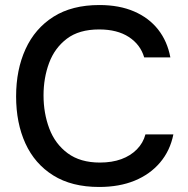

<svg xmlns="http://www.w3.org/2000/svg" viewBox="-20 -735 747 763"><path d="M374 8Q265 8 191.5 -38Q118 -84 81 -165Q44 -246 44 -352Q44 -458 81.5 -540Q119 -622 192.5 -668.5Q266 -715 375 -715Q454 -715 513 -689.5Q572 -664 608.5 -617.5Q645 -571 657 -507H553Q538 -558 492 -588Q446 -618 374 -618Q294 -618 245.5 -581Q197 -544 175 -484.5Q153 -425 153 -356Q153 -285 176 -224Q199 -163 249 -126Q299 -89 377 -89Q425 -89 462 -102.5Q499 -116 524 -141.5Q549 -167 558 -201H669Q656 -136 616 -89Q576 -42 515 -17Q454 8 374 8Z"/></svg>

Font: Onest Medium
Style: Regular
Weight: 500
Designer: Dmitri Voloshin, Andrey Kudryavtsev
Foundry: Dmitri Voloshin, Andrey Kudryavtsev
Version: Version 1.000;gftools[0.9.33]